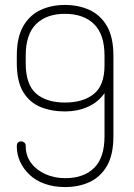

<svg xmlns="http://www.w3.org/2000/svg" viewBox="-20 -751 544 777"><path d="M244 6Q198 6 161.5 -7Q125 -20 100 -43.5Q75 -67 61.5 -96.5Q48 -126 48 -159Q48 -170 53 -174.5Q58 -179 65 -179Q72 -179 78 -174.5Q84 -170 84 -161Q84 -121 105.5 -92Q127 -63 163.5 -46.5Q200 -30 244 -30Q319 -30 361 -71.5Q403 -113 403 -200V-374Q377 -337 335 -318.5Q293 -300 243 -300Q188 -300 144 -318Q100 -336 74 -378.5Q48 -421 48 -496V-525Q48 -600 74 -645Q100 -690 144 -710.5Q188 -731 243 -731Q298 -731 342.5 -710.5Q387 -690 413 -645Q439 -600 439 -525V-200Q439 -125 413 -80Q387 -35 343 -14.5Q299 6 244 6ZM243 -336Q316 -336 359.5 -370.5Q403 -405 403 -487V-525Q403 -612 360.5 -653.5Q318 -695 243 -695Q168 -695 126 -653.5Q84 -612 84 -525V-496Q84 -409 126 -372.5Q168 -336 243 -336Z"/></svg>

Font: Dosis ExtraLight ExtraLight
Style: Regular
Weight: 250
Version: Version 3.001; ttfautohint (v1.8.2)